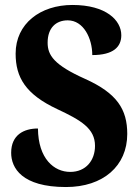

<svg xmlns="http://www.w3.org/2000/svg" viewBox="-20 -744 562 774"><path d="M246 10C396 10 493 -75 493 -204C493 -303 452 -368 323 -426C198 -482 172 -521 172 -572C172 -632 206 -662 253 -662C317 -662 352 -589 352 -522C437 -522 469 -555 469 -602C469 -662 408 -724 272 -724C143 -724 43 -649 43 -528C43 -432 83 -364 211 -304C307 -259 363 -226 363 -156C363 -98 327 -51 263 -51C198 -51 134 -104 133 -226C77 -226 25 -201 25 -128C25 -67 68 10 246 10Z"/></svg>

Font: Noto Serif Myanmar Condensed ExtraBold
Style: Regular
Weight: 800
Width: 3
Designer: Ben Mitchell and the Monotype Design Team
Foundry: Monotype Imaging Inc.
Version: Version 2.106